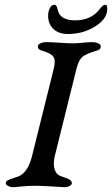

<svg xmlns="http://www.w3.org/2000/svg" viewBox="-20 -780 468 802"><path d="M394 -739Q410 -760 417 -760Q424 -760 426 -756.5Q428 -753 428 -743Q428 -701 377.5 -669.5Q327 -638 264 -638Q225 -638 203 -659Q181 -680 181 -714Q181 -732 188 -746Q195 -760 208 -760Q217 -760 221 -739Q231 -695 293 -695Q359 -695 394 -739ZM366 -604Q379 -604 390 -599Q401 -594 401 -586Q401 -573 386 -569Q341 -556 325 -543Q309 -530 300 -495L209 -129Q201 -96 208 -73.5Q215 -51 232 -45Q235 -44 240.5 -42Q246 -40 249 -39Q252 -38 256.5 -36.5Q261 -35 263.5 -33.5Q266 -32 269 -30.5Q272 -29 273.5 -27.5Q275 -26 277 -24Q279 -22 279.5 -19.5Q280 -17 280 -15Q280 -8 270.5 -3Q261 2 249 2Q248 2 201 -1Q154 -4 126 -4Q98 -4 69 -1Q40 2 37 2Q24 2 14 -3Q4 -8 4 -15Q4 -22 12 -26.5Q20 -31 36 -36Q52 -41 59 -44Q97 -61 114 -129L205 -495Q213 -528 203 -543Q193 -558 154 -569Q138 -573 138 -586Q138 -594 149 -599Q160 -604 173 -604Q193 -604 229.5 -601.5Q266 -599 284 -599Q302 -599 325.5 -601.5Q349 -604 366 -604Z"/></svg>

Font: EB Garamond 08
Style: Italic
Weight: 400
Italic angle: -14°
Version: Version 0.016